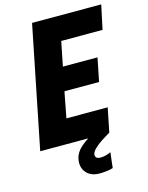

<svg xmlns="http://www.w3.org/2000/svg" viewBox="-135 -803 843 1096"><g transform="rotate(-15 286.5 -255.0)"><path d="M19.5 0 164.1 -719.7H572.8L542.5 -577.1H298.3L269.5 -433.1H474.1L446.3 -294.9H241.7L212.4 -142.6H456.5L427.7 0ZM315.9 210.4Q262.7 210.4 236.1 178.2Q209.5 146 219.2 98.1Q227.1 60.5 261 31.2Q294.9 2 350.1 -27.8L427.2 0Q401.4 14.6 376.5 31Q351.6 47.4 334.5 64Q317.4 80.6 313.5 95.7Q311.5 107.9 318.4 116Q325.2 124 344.2 124Q361.8 124 379.2 118.7Q396.5 113.3 404.8 108.4L394.5 199.7Q378.4 205.6 354.2 208Q330.1 210.4 315.9 210.4Z"/></g></svg>

Font: Reddit Sans ExtraBold
Style: Italic
Weight: 800
Italic angle: -11.25°
Designer: Stephen Hutchings
Version: Version 1.013